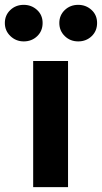

<svg xmlns="http://www.w3.org/2000/svg" viewBox="-82 -773 421 793"><path d="M0 0ZM199 -521V0H55V-521ZM16 -602Q-16 -602 -39 -624Q-62 -646 -62 -678Q-62 -710 -39.5 -731.5Q-17 -753 16 -753Q48 -753 71 -732Q94 -711 94 -678Q94 -645 71.5 -623.5Q49 -602 16 -602ZM241 -602Q208 -602 185.5 -624Q163 -646 163 -678Q163 -710 185.5 -731.5Q208 -753 241 -753Q273 -753 296 -732Q319 -711 319 -678Q319 -645 296.5 -623.5Q274 -602 241 -602Z"/></svg>

Font: Rosa Sans
Style: Bold
Weight: 700
Designer: Pentagram / MCKL
Foundry: Pentagram / MCKL
Version: Version 1.005;September 16, 2019;FontCreator 11.5.0.2425 64-